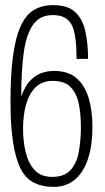

<svg xmlns="http://www.w3.org/2000/svg" viewBox="-20 -718 409 750"><path d="M189 12Q146 12 114 -3.5Q82 -19 62 -56.5Q42 -94 31.5 -159Q21 -224 21 -323Q21 -429 31 -501Q41 -573 61 -616.5Q81 -660 112.5 -679Q144 -698 188 -698Q244 -698 273 -671.5Q302 -645 313 -597.5Q324 -550 324 -488H279Q279 -546 272 -584Q265 -622 245 -640.5Q225 -659 186 -659Q135 -659 108.5 -620.5Q82 -582 72.5 -510.5Q63 -439 63 -341Q77 -380 96.5 -401.5Q116 -423 140.5 -432Q165 -441 190 -441Q246 -441 278.5 -413Q311 -385 326 -336Q341 -287 341 -222Q341 -148 323 -95.5Q305 -43 271.5 -15.5Q238 12 189 12ZM184 -27Q232 -27 256 -54Q280 -81 288 -126Q296 -171 296 -223Q296 -273 287.5 -313.5Q279 -354 255.5 -378Q232 -402 186 -402Q145 -402 119.5 -377.5Q94 -353 82 -310.5Q70 -268 70 -214Q70 -165 80.5 -122.5Q91 -80 115.5 -53.5Q140 -27 184 -27Z"/></svg>

Font: Archivo ExtraCondensed Thin
Style: Regular
Weight: 250
Width: 2
Designer: Hector Gatti
Foundry: Omnibus-Type
Version: Version 2.001